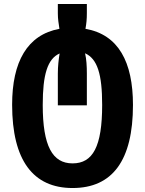

<svg xmlns="http://www.w3.org/2000/svg" viewBox="-20 -696 730 966"><path d="M345 250C546 250 649 111 649 -168C649 -384 576 -522 410 -551C415 -579 417 -600 417 -630V-676H271V-629C271 -599 275 -579 279 -551C117 -521 41 -385 41 -169C41 111 147 250 345 250ZM345 126C244 126 195 39 195 -168C195 -321 219 -400 280 -427C275 -397 271 -362 271 -326V-166H417V-326C417 -363 415 -398 408 -428C470 -400 494 -323 494 -168C494 42 447 126 345 126Z"/></svg>

Font: Noto Sans Georgian Condensed ExtraBold
Style: Regular
Weight: 800
Width: 3
Designer: Monotype Design Team, Akaki Razmadze
Foundry: Google LLC
Version: Version 2.005